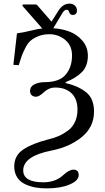

<svg xmlns="http://www.w3.org/2000/svg" viewBox="-20 -814 582 1066"><path d="M54.2 -454.1 74.2 -628.9Q106.4 -632.8 151.1 -643.8Q195.8 -654.8 214.8 -655.8L104 -782.2L106.9 -789.1H179.2L185.1 -787.1L266.1 -693.8L303.2 -752.9Q329.1 -793.9 365.2 -793.9Q384.3 -793.9 395.8 -783Q407.2 -772 407.2 -755.9Q407.2 -731 382.8 -731Q368.7 -731 363.8 -747.1Q359.9 -760.3 350.1 -759.8Q336.9 -759.8 326.2 -741.2L275.9 -657.2Q323.7 -654.3 365.5 -638.7Q407.2 -623 437.5 -588.1Q467.8 -553.2 467.8 -503.9Q467.8 -447.8 435.3 -414.3Q402.8 -380.9 344.2 -357.9V-353Q414.1 -336.9 458 -302Q502 -267.1 502 -194.8Q502 -108.9 434.6 -53.5Q367.2 2 265.1 22Q109.4 52.7 108.9 131.8Q108.9 197.8 220.2 198.2Q288.1 198.2 331.1 158.2Q363.3 128.4 387.2 127.9Q417 127.9 417 158.2Q417 189 366.5 210.4Q315.9 231.9 238.8 231.9Q206.5 231.9 178.2 227.1Q149.9 222.2 121.3 209.5Q92.8 196.8 75.9 171.4Q59.1 146 59.1 109.9Q59.1 49.8 108.6 16.4Q158.2 -17.1 248 -40Q281.2 -47.9 307.1 -59.3Q333 -70.8 357.9 -89.4Q382.8 -107.9 396.5 -137.5Q410.2 -167 410.2 -205.1Q410.2 -264.2 377.2 -296.1Q344.2 -328.1 285.2 -328.1Q252 -328.1 224.4 -302.5Q196.8 -276.9 180.2 -276.9Q165 -276.9 156 -285.4Q147 -293.9 147 -309.1Q147 -334 171.4 -345.9Q195.8 -357.9 228 -357.9Q310.1 -357.9 345 -399.9Q379.9 -441.9 379.9 -505.9Q379.9 -561 342 -592.5Q304.2 -624 253.9 -624Q219.7 -624 192.9 -613Q166 -602.1 149.9 -588.1Q133.8 -574.2 119.9 -546.6Q106 -519 100.1 -502Q94.2 -484.9 84 -452.1Z"/></svg>

Font: Linux Libertine Display
Style: Regular
Weight: 400
Designer: Philipp H. Poll
Foundry: Philipp H. Poll
Version: Version 5.0.9